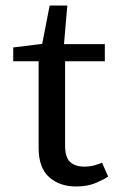

<svg xmlns="http://www.w3.org/2000/svg" viewBox="-20 -668 432 696"><path d="M256 8Q196 8 158 -26Q120 -60 120 -132V-446H28V-496L133 -509L160 -648H224L212 -508H360V-446H216V-140Q216 -98 234 -81Q252 -64 286 -64Q307 -64 323.5 -69Q340 -74 350 -78L372 -28Q360 -19 329 -5.5Q298 8 256 8Z"/></svg>

Font: Source Serif 4 Caption
Style: Regular
Weight: 400
Designer: Frank Grießhammer
Foundry: Adobe Systems Incorporated
Version: Version 4.004;hotconv 1.0.117;makeotfexe 2.5.65602